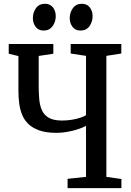

<svg xmlns="http://www.w3.org/2000/svg" viewBox="-20 -970 674 990"><path d="M423.5 -321Q392 -304.5 349.8 -294.8Q307.5 -285 270.5 -285Q219 -285 183.8 -297.2Q148.5 -309.5 126.8 -330.2Q105 -351 94 -378.5Q83 -406 79 -437.2Q75 -468.5 75 -500.5V-681L25 -693V-743H255V-693L179.5 -681.5V-529Q179.5 -492.5 182.2 -459.8Q185 -427 196 -402Q207 -377 231.5 -362.8Q256 -348.5 300 -348.5Q326.5 -348.5 350.5 -352.5Q374.5 -356.5 393.5 -362.8Q412.5 -369 423.5 -376V-682L344.5 -694V-743H605.5V-694L528.5 -682V-58L606 -47V0H328.5V-48L423.5 -58ZM204 -812.5Q178.5 -812.5 164 -831.5Q149.5 -850.5 149.5 -876.5Q149.5 -905.5 165.5 -928Q181.5 -950.5 211.5 -950.5H212.5Q238.5 -950.5 253 -931.8Q267.5 -913 267.5 -886.5Q267.5 -858 251.2 -835.2Q235 -812.5 205 -812.5ZM394.5 -812.5Q368.5 -812.5 354 -831.5Q339.5 -850.5 339.5 -876.5Q339.5 -905.5 355.8 -928Q372 -950.5 402 -950.5H403Q428.5 -950.5 443 -931.8Q457.5 -913 457.5 -886.5Q457.5 -858 441.5 -835.2Q425.5 -812.5 395.5 -812.5Z"/></svg>

Font: Merriweather 24pt SemiCondensed
Style: Regular
Weight: 400
Width: 4
Designer: Eben Sorkin
Foundry: Eben Sorkin
Version: Version 2.100